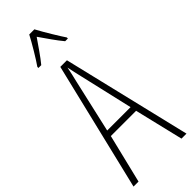

<svg xmlns="http://www.w3.org/2000/svg" viewBox="-306 -977 1005 1005"><g transform="rotate(-45 196.0 -474.5)"><path d="M215 -949H177C154 -905 111 -833 87 -799V-791H108C135 -823 170 -876 196 -913C224 -873 257 -824 285 -791H305V-799C289 -822 240 -902 215 -949ZM355 0H392L221 -714H172L0 0H37L103 -271H290ZM215 -599 283 -305H110L177 -599C185 -633 191 -656 196 -685C202 -656 207 -632 215 -599Z"/></g></svg>

Font: Noto Sans Bengali ExtraCondensed ExtraLight
Style: Regular
Weight: 200
Width: 2
Designer: Joana Ranito - Universal Thirst; Jelle Bosma - Monotype Design Team
Foundry: Universal Thirst ehf.
Version: Version 3.000